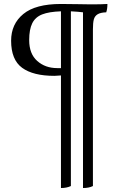

<svg xmlns="http://www.w3.org/2000/svg" viewBox="-20 -698 580 967"><path d="M521 -678Q521 -653 515 -636Q486 -635 471.5 -626Q457 -617 452.5 -600Q448 -583 448 -550V239Q428 249 398 249V-636Q375 -639 337 -641V239Q316 249 287 249V-318Q265 -316 254 -316Q147 -316 91.5 -356.5Q36 -397 36 -493Q36 -577 97.5 -627.5Q159 -678 287 -678L374 -677Q396 -676 439 -676Q493 -676 521 -678ZM287 -355V-641Q227 -639 192.5 -625.5Q158 -612 142.5 -581Q127 -550 127 -496Q127 -427 167.5 -391Q208 -355 268 -355Z"/></svg>

Font: Vollkorn SC
Style: Regular
Weight: 400
Designer: Friedrich Althausen
Foundry: Friedrich Althausen
Version: Version 4.015